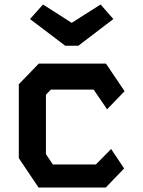

<svg xmlns="http://www.w3.org/2000/svg" viewBox="-20 -837 640 857"><path d="M153 -553H453L536 -430L458 -349L398 -437H207L185 -414V-149L216 -103H408L476 -172L534 -85L452 0H152L64 -131V-461ZM330 -633 486 -752 429 -817 300 -735 172 -817 114 -752 271 -633Z"/></svg>

Font: Kode Mono
Style: Bold
Weight: 700
Monospace: yes
Designer: Isa Ozler
Foundry: Kadena LLC
Version: Version 1.206;gftools[0.9.28]